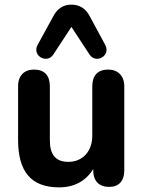

<svg xmlns="http://www.w3.org/2000/svg" viewBox="-20 -798 614 828"><path d="M235 10C300 10 350 -17 382 -69V-64C382 -17 407 8 451 8C492 8 516 -17 516 -64V-426C516 -472 487 -498 447 -498C401 -498 378 -472 378 -426V-213C378 -145 336 -100 275 -100C220 -100 195 -131 195 -193V-426C195 -472 172 -498 126 -498C85 -498 58 -472 58 -426V-195C58 -59 113 10 235 10ZM434 -604 367 -728C350 -761 323 -778 288 -778C253 -778 227 -761 210 -728L142 -604C117 -557 183 -521 210 -563L288 -682L366 -563C393 -521 459 -557 434 -604Z"/></svg>

Font: SN Pro
Style: Bold
Weight: 700
Designer: Tobias Whetton
Foundry: Supernotes
Version: Version 1.003;Glyphs 3.3 (3324)